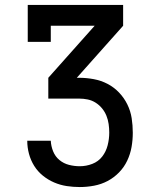

<svg xmlns="http://www.w3.org/2000/svg" viewBox="-20 -755 640 775"><path d="M302 0Q275 0 249 -4Q223 -8 198.5 -18.5Q174 -29 153 -46Q132 -63 118 -85.5Q104 -108 97 -134Q90 -160 90 -187H185Q186 -165 194.5 -144Q203 -123 220 -109Q237 -95 258.5 -89.5Q280 -84 302 -84Q328 -84 352.5 -93.5Q377 -103 392.5 -123Q408 -143 414.5 -168.5Q421 -194 421 -220Q421 -237 418.5 -254.5Q416 -272 409.5 -288Q403 -304 392 -317.5Q381 -331 366 -340.5Q351 -350 334 -353.5Q317 -357 300 -357H175V-441L362 -651H185V-586H92V-735H477V-651L290 -441H300Q329 -441 358.5 -435.5Q388 -430 414 -416.5Q440 -403 460.5 -381.5Q481 -360 494 -333.5Q507 -307 511.5 -278Q516 -249 516 -219Q516 -190 511 -161.5Q506 -133 493.5 -106.5Q481 -80 460.5 -59Q440 -38 414.5 -24.5Q389 -11 360 -5.5Q331 0 302 0Z"/></svg>

Font: Iosevka Curly Slab MdEx
Style: Regular
Weight: 500
Width: 7
Monospace: yes
Designer: Belleve Invis
Foundry: Belleve Invis
Version: Version 11.1.0; ttfautohint (v1.8.3)